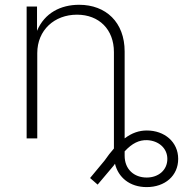

<svg xmlns="http://www.w3.org/2000/svg" viewBox="-20 -573 783 795"><path d="M134.3 -353C134.3 -448.2 205.1 -512.2 298.8 -512.2C390.1 -512.2 451.7 -451.2 451.7 -357.4V42C439 56.2 425.8 73.2 412.6 92.3L353 164.1L384.3 191.4L450.2 113.3L456.1 105C469.7 161.1 516.6 201.7 587.4 201.7C663.1 201.7 717.8 154.8 717.8 85C717.8 14.6 661.1 -32.7 587.9 -32.7C556.2 -32.7 526.4 -22.9 496.1 0V-359.9C496.1 -480.5 418.9 -553.2 307.6 -553.2C231.4 -553.2 164.6 -519.5 133.3 -445.3V-545.9H90.3V0H134.3ZM496.1 71.8V53.7C527.3 20 556.2 6.3 588.9 7.3C636.7 9.3 672.9 40.5 672.9 85C672.9 131.3 636.2 162.1 587.4 162.1C535.6 162.1 496.1 128.4 496.1 71.8Z"/></svg>

Font: Raveo ExtraLight
Style: Regular
Weight: 200
Designer: Jakub Foglar, Rasmus Andersson (Inter)
Foundry: Jakubfoglar.com
Version: Version 1.100;Glyphs 3.2.3 (3260)